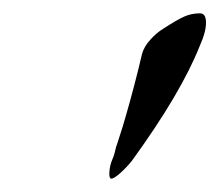

<svg xmlns="http://www.w3.org/2000/svg" viewBox="-20 -699 329 288"><path d="M144 -438Q144 -447 147 -456Q151 -465 152.5 -472Q154 -479 156 -484L164 -509Q176 -549 187 -593L193 -618Q196 -629 205.5 -639.5Q215 -650 225 -656Q245 -669 256 -674Q267 -679 280 -679Q289 -679 289 -665Q289 -651 280 -631Q252 -560 178 -458Q170 -448 160.5 -439.5Q151 -431 147 -431Q144 -431 144 -438Z"/></svg>

Font: EB Garamond Medium
Style: Italic
Weight: 500
Italic angle: -17.2°
Designer: Georg Duffner and Octavio Pardo
Foundry: Georg Duffner
Version: Version 1.000